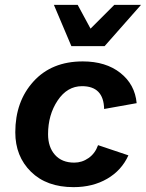

<svg xmlns="http://www.w3.org/2000/svg" viewBox="-20 -762 601 791"><path d="M274 -572 202 -742H300L353 -644L451 -742H561L411 -572ZM283 9Q172 9 107.5 -54.5Q43 -118 43 -217Q43 -344 118 -426.5Q193 -509 321 -509Q416 -509 476 -461.5Q536 -414 543 -337L409 -313Q407 -407 318 -407Q257 -407 217.5 -348Q178 -289 178 -209Q178 -156 206.5 -124Q235 -92 286 -92Q318 -92 345 -111Q372 -130 384 -164L509 -122Q481 -60 421.5 -25.5Q362 9 283 9Z"/></svg>

Font: Elaine Sans SemiBold
Style: Italic
Weight: 600
Italic angle: -13°
Designer: Wei Huang
Foundry: Wei Huang
Version: Version 2.001;December 24, 2019;FontCreator 12.0.0.2547 64-b